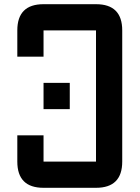

<svg xmlns="http://www.w3.org/2000/svg" viewBox="-20 -895 665 915"><path d="M187.5 -125H437.5V-750H187.5V-625H62.5V-750Q62.5 -875 187.5 -875H437.5Q562.5 -875 562.5 -750V-125Q562.5 0 437.5 0H187.5Q62.5 0 62.5 -125V-250H187.5ZM187.5 -375V-500H312.5V-375Z"/></svg>

Font: Oldtimer
Style: Regular
Weight: 400
Designer: GGBotNet
Foundry: GGBotNet
Version: 1.00